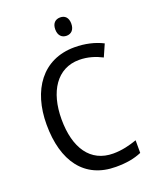

<svg xmlns="http://www.w3.org/2000/svg" viewBox="-167 -1009 898 1113"><g transform="rotate(-20 282.0 -452.5)"><path d="M343 -915C314 -915 293 -897 293 -859C293 -821 314 -802 343 -802C371 -802 392 -821 392 -859C392 -897 372 -915 343 -915ZM362 -646C416 -646 463 -630 502 -610L535 -685C486 -710 426 -724 362 -724C163 -724 57 -569 57 -358C57 -131 159 10 352 10C419 10 466 1 511 -18V-96C465 -80 417 -68 364 -68C224 -68 149 -179 149 -357C149 -527 225 -646 362 -646Z"/></g></svg>

Font: Noto Sans Lao UI SemCond
Style: Regular
Weight: 400
Width: 4
Designer: Monotype Design Team
Foundry: Monotype Imaging Inc.
Version: Version 2.000